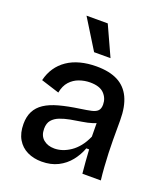

<svg xmlns="http://www.w3.org/2000/svg" viewBox="-140 -855 847 968"><g transform="rotate(20 283.5 -371.5)"><path d="M195 13Q152 13 118 -3.5Q84 -20 64.5 -53Q45 -86 45 -135Q45 -174 59.5 -202.5Q74 -231 103.5 -250.5Q133 -270 179 -282.5Q225 -295 288 -304Q323 -309 345.5 -314Q368 -319 378.5 -330Q389 -341 389 -363Q389 -397 365.5 -421.5Q342 -446 290 -446Q261 -446 232.5 -436Q204 -426 183.5 -403.5Q163 -381 156 -343L58 -374Q67 -412 87 -441.5Q107 -471 137 -491.5Q167 -512 206.5 -522.5Q246 -533 293 -533Q362 -533 407 -510Q452 -487 474.5 -439.5Q497 -392 497 -318V-212Q497 -179 498.5 -142.5Q500 -106 502.5 -69.5Q505 -33 509 0H410Q407 -30 404.5 -62Q402 -94 400 -127H385Q371 -89 345.5 -57Q320 -25 282.5 -6Q245 13 195 13ZM233 -71Q254 -71 275.5 -78Q297 -85 318.5 -99.5Q340 -114 358.5 -137Q377 -160 391 -192L390 -286L416 -281Q399 -266 373.5 -258Q348 -250 318 -245.5Q288 -241 258.5 -235.5Q229 -230 204.5 -220.5Q180 -211 165.5 -194Q151 -177 151 -147Q151 -110 174 -90.5Q197 -71 233 -71ZM256 -596 157 -756H271L344 -596Z"/></g></svg>

Font: Bricolage Grotesque 96pt ExtraBold Medium
Style: Regular
Weight: 500
Version: Version 1.001;gftools[0.9.33.dev8+g029e19f]